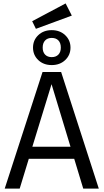

<svg xmlns="http://www.w3.org/2000/svg" viewBox="-20 -1113 611 1133"><path d="M403.8 -1021 191.9 -942.9 169.9 -987.8 367.2 -1092.8ZM205.8 -758.5Q174.8 -788.1 174.8 -832Q174.8 -876 205.8 -905.5Q236.8 -935.1 285.2 -935.1Q333.5 -935.1 364.7 -905.5Q396 -876 396 -832Q396 -788.1 364.7 -758.5Q333.5 -729 285.2 -729Q236.8 -729 205.8 -758.5ZM338.9 -832Q338.9 -859.4 324.7 -874.3Q310.5 -889.2 285.2 -889.2Q260.3 -889.2 246.1 -874Q231.9 -858.9 231.9 -832Q231.9 -805.7 246.1 -790.8Q260.3 -775.9 285.2 -775.9Q310.1 -775.9 324.5 -790.8Q338.9 -805.7 338.9 -832ZM471.2 0 418 -175.8H149.9L96.2 0H7.8L231 -688H340.8L563 0ZM170.9 -247.1H396L284.2 -616.2Z"/></svg>

Font: Fira Sans Book
Style: Regular
Weight: 350
Designer: Carrois Corporate & Edenspiekermann AG
Foundry: Carrois Corporate GbR & Edenspiekermann AG
Version: Version 4.203;PS 004.203;hotconv 1.0.88;makeotf.lib2.5.64775